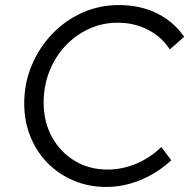

<svg xmlns="http://www.w3.org/2000/svg" viewBox="-20 -730 753 761"><path d="M401 11Q332 11 272.5 -14Q213 -39 169 -83.5Q125 -128 100.5 -188.5Q76 -249 76 -320Q76 -400 105.5 -470.5Q135 -541 186.5 -595Q238 -649 306 -679.5Q374 -710 451 -710Q534 -710 600.5 -678Q667 -646 710 -584L653 -534Q621 -584 566.5 -612Q512 -640 447 -640Q386 -640 332.5 -615.5Q279 -591 238.5 -547.5Q198 -504 175.5 -446.5Q153 -389 153 -323Q153 -247 186 -187Q219 -127 276 -92.5Q333 -58 406 -58Q465 -58 520.5 -81.5Q576 -105 619 -147L659 -95Q604 -44 537 -16.5Q470 11 401 11Z"/></svg>

Font: Red Hat Text
Style: Italic
Weight: 300
Italic angle: -12°
Designer: Pentagram, MCKL
Foundry: Pentagram, MCKL
Version: Version 1.023